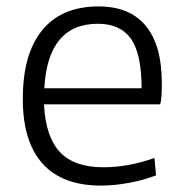

<svg xmlns="http://www.w3.org/2000/svg" viewBox="-20 -569 572 598"><path d="M294 9Q174 9 112.5 -59.5Q51 -128 51 -261Q51 -401 111.5 -475Q172 -549 287 -549Q384 -549 434 -488.5Q484 -428 484 -310Q484 -287 483 -271Q482 -255 479 -244H117Q122 -143 166.5 -95.5Q211 -48 302 -48Q339 -48 379 -55Q419 -62 461 -77L466 -23Q428 -8 382 0.5Q336 9 294 9ZM285 -495Q129 -495 118 -294H421Q421 -401 388 -448Q355 -495 285 -495Z"/></svg>

Font: Encode Sans Normal
Style: Light
Weight: 300
Designer: Pablo Impallari, Andres Torresi
Foundry: Pablo Impallari, Andres Torresi
Version: Version 1.000; ttfautohint (v1.00) -l 8 -r 50 -G 200 -x 14 -